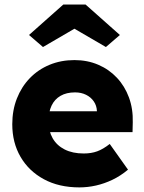

<svg xmlns="http://www.w3.org/2000/svg" viewBox="-20 -804 626 834"><path d="M325 10Q236 10 170.5 -25.5Q105 -61 69.2 -122.7Q33.3 -184.3 33.3 -264.3Q33.3 -325 53.3 -376Q73.3 -427 109.5 -464.5Q145.7 -502 195.2 -522.5Q244.7 -543 303.3 -543Q359.7 -543 406.7 -522.8Q453.7 -502.7 487.8 -466.3Q522 -430 540.2 -380.5Q558.3 -331 556.7 -272.7L555.7 -230H133.3L110.3 -320.7H418.7L401 -301.7V-321.7Q400 -345.3 387.3 -363.7Q374.7 -382 353.7 -392.3Q332.7 -402.7 306 -402.7Q268.7 -402.7 243 -387.8Q217.3 -373 204 -345.2Q190.7 -317.3 190.7 -277.3Q190.7 -235 208.7 -203.5Q226.7 -172 261 -154.7Q295.3 -137.3 343.7 -137.3Q376.7 -137.3 402.2 -146.7Q427.7 -156 456.7 -178.7L536 -67Q503.3 -39.7 468.2 -23Q433 -6.3 397.2 1.8Q361.3 10 325 10ZM166.7 -599.7 106 -652 255 -784.3H351.7L500.7 -652L440 -599.7L288.3 -688H318.3Z"/></svg>

Font: Lexend Medium
Style: Regular
Weight: 500
Designer: Bonnie Shaver-Troup, Thomas Jockin
Foundry: Lexend
Version: Version 1.005